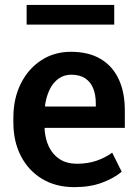

<svg xmlns="http://www.w3.org/2000/svg" viewBox="-20 -748 562 778"><path d="M280.8 10.3Q206.1 10.3 150.6 -23.2Q95.2 -56.6 64.7 -115.7Q34.2 -174.8 34.2 -251V-271.5Q34.2 -348.6 64.2 -408.9Q94.2 -469.2 147 -503.7Q199.7 -538.1 267.1 -538.1Q338.9 -538.1 387.5 -509.3Q436 -480.5 460.9 -427.5Q485.8 -374.5 485.8 -300.3V-230H161.6L160.6 -227.5Q162.6 -186 178 -153.8Q193.4 -121.6 221.9 -103Q250.5 -84.5 291.5 -84.5Q334.5 -84.5 369.6 -96.2Q404.8 -107.9 434.6 -129.4L473.1 -52.2Q441.9 -25.9 393.6 -7.8Q345.2 10.3 280.8 10.3ZM163.6 -316.4H368.2V-329.1Q368.2 -363.8 357.7 -389.9Q347.2 -416 325 -430.7Q302.7 -445.3 268.6 -445.3Q238.8 -445.3 216.3 -428.7Q193.8 -412.1 180.4 -383.5Q167 -355 162.1 -318.8ZM87.9 -648.4V-728H442.9V-648.4Z"/></svg>

Font: Roboto Slab LO Medium
Style: Regular
Weight: 500
Designer: Google
Version: Version 2.000